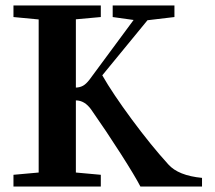

<svg xmlns="http://www.w3.org/2000/svg" viewBox="-20 -683 788 703"><path d="M29.3 0V-43L121.6 -51.3V-611.8L29.3 -620.6V-663.1H349.1V-620.6L257.8 -612.3V-362.3Q272.5 -362.8 283.7 -368.9Q294.9 -375 307.1 -390.6L469.2 -609.9L392.6 -620.6V-663.1H618.7V-620.6L520 -608.9L354.5 -407.2Q392.1 -341.3 462.4 -246.1Q532.7 -150.9 596.2 -81.1Q632.8 -40 719.7 -31.7V0H494.1Q475.1 -37.1 421.9 -120.4Q368.7 -203.6 314 -281.7Q290 -315.4 257.8 -315.4V-51.3L349.1 -43V0Z"/></svg>

Font: Elstob 6pt SemiBold
Style: Regular
Weight: 600
Designer: Peter S. Baker
Version: Version 1.015